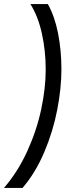

<svg xmlns="http://www.w3.org/2000/svg" viewBox="-44 -819 348 941"><path d="M257 -479Q257 -386.5 236.5 -280.8Q216 -175 173 -73.5Q130 28 66.5 102H-24.5Q44 22.5 90 -78.8Q136 -180 158 -283.5Q180 -387 180 -478Q180 -570.5 161.2 -655Q142.5 -739.5 105 -799H190.5Q224 -739.5 240.5 -655.8Q257 -572 257 -479Z"/></svg>

Font: HK Grotesk Medium
Style: Italic
Weight: 500
Italic angle: -8°
Designer: Alfredo Marco Pradil
Foundry: Hanken Design Co.
Version: Version 3.004